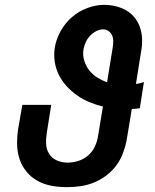

<svg xmlns="http://www.w3.org/2000/svg" viewBox="-20 -763 640 791"><path d="M257 8H256Q224 8 193 2.5Q162 -3 135.5 -17.5Q109 -32 89.5 -55.5Q70 -79 60.5 -108Q51 -137 50.5 -169Q50 -201 55 -233L72 -331H191L173 -217Q169 -193 170 -170Q171 -147 182.5 -129Q194 -111 214.5 -102Q235 -93 258 -93Q280 -93 302.5 -100Q325 -107 343 -122.5Q361 -138 371 -159.5Q381 -181 384 -203L404 -324Q376 -331 349 -342Q322 -353 298.5 -369.5Q275 -386 255.5 -407Q236 -428 223 -453.5Q210 -479 205.5 -508.5Q201 -538 206 -569Q212 -603 230.5 -636Q249 -669 277 -693Q305 -717 340 -730Q375 -743 409 -743Q434 -743 458 -737Q482 -731 502 -719Q522 -707 536.5 -688Q551 -669 558 -646.5Q565 -624 565.5 -599Q566 -574 561 -549L540 -417Q548 -418 556.5 -420Q565 -422 573 -425L556 -317Q547 -316 539 -315Q531 -314 523 -314L502 -187Q497 -160 487 -133Q477 -106 459.5 -82Q442 -58 418 -40Q394 -22 367 -11Q340 0 312 4Q284 8 257 8ZM421 -424 444 -565Q446 -578 446.5 -591Q447 -604 442.5 -615.5Q438 -627 428 -634.5Q418 -642 405 -642Q390 -642 376 -634.5Q362 -627 351 -615.5Q340 -604 333.5 -589.5Q327 -575 324 -560Q320 -536 327 -513.5Q334 -491 347.5 -473.5Q361 -456 380 -444Q399 -432 421 -424Z"/></svg>

Font: Iosevka SS04 Extended Oblique
Style: Bold
Weight: 700
Width: 7
Italic angle: -9°
Monospace: yes
Designer: Belleve Invis
Foundry: Belleve Invis
Version: Version 19.0.0; ttfautohint (v1.8.4)